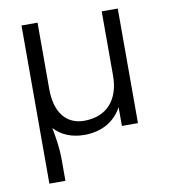

<svg xmlns="http://www.w3.org/2000/svg" viewBox="-79 -567 727 825"><g transform="rotate(-10 285.0 -155.0)"><path d="M70 190H140V100C140 43 132 1 124 -43C155 -9 200 10 255 10C331 10 388 -23 420 -82V0H490V-500H420V-220C420 -113 362 -50 265 -50C186 -50 140 -109 140 -210V-500H70Z"/></g></svg>

Font: Gully Light
Style: Regular
Weight: 300
Designer: jaikishan Patel
Foundry: MagicType
Version: Version 1.000;Glyphs 3.2 (3242)